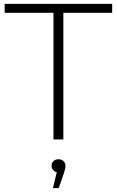

<svg xmlns="http://www.w3.org/2000/svg" viewBox="-20 -720 603 991"><path d="M256 0V-654H4V-700H559V-654H307V0ZM253 251 278 149 282 170Q267 170 256.5 160Q246 150 246 136Q246 121 256 111.5Q266 102 282 102Q299 102 308.5 112.5Q318 123 318 136Q318 145 315.5 155Q313 165 309 176L283 251Z"/></svg>

Font: Montserrat Thin Light
Style: Regular
Weight: 300
Version: Version 9.000